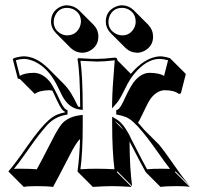

<svg xmlns="http://www.w3.org/2000/svg" viewBox="-20 -654 757 733"><path d="M383.8 -570.8Q383.8 -610.4 419.4 -627.4Q433.1 -633.8 446.8 -633.8Q471.7 -632.8 489.3 -616.2L545.9 -559.6Q564 -540 564.5 -514.6Q564.5 -478 531.7 -460Q517.6 -452.6 503.4 -452.6Q477.1 -453.6 459 -471.2L402.3 -527.8Q384.3 -546.4 383.8 -570.8ZM174.8 -570.8Q174.8 -608.9 208 -627Q221.7 -633.8 235.8 -633.8Q262.2 -632.8 280.8 -615.7L337.4 -559.1Q355.5 -540 355.5 -514.6Q355.5 -477.5 321.8 -459.5Q307.6 -452.6 292.5 -452.6Q268.1 -453.6 250 -470.7L193.8 -527.3Q175.3 -546.4 174.8 -570.8ZM243.7 -56.6Q194.3 39.1 182.6 59.6Q161.1 56.6 119.6 56.6Q83.5 56.6 70.8 59.6L14.2 2.9L12.2 0Q36.6 -26.9 85.9 -98.6Q108.9 -131.3 130.9 -158.2Q168.9 -204.1 196.8 -215.8Q210.9 -221.7 228 -225.1V-227.1Q222.7 -230 218.8 -233.9Q210 -242.7 188 -291Q183.6 -300.8 180.2 -307.6Q173.3 -309.6 167.5 -309.6Q129.4 -308.6 112.8 -295.4L56.2 -352.1L47.9 -354L28.8 -428.2L33.2 -432.1Q56.6 -439 71.8 -439Q118.2 -438 163.6 -393.6L220.2 -336.9Q238.8 -318.4 251.5 -297.4Q260.3 -283.7 278.3 -247.1Q282.7 -246.1 286.1 -245.6Q285.6 -376 275.9 -428.2L278.8 -432.1Q285.6 -432.1 303.2 -430.7Q334 -428.7 350.1 -429.2Q376.5 -429.2 418.9 -434.1Q423.3 -433.6 425.8 -431.6Q427.7 -428.2 428.2 -423.8L479.5 -372.1Q533.2 -435.5 589.8 -439Q606.9 -439 627.9 -432.1H628.9L632.8 -428.2L689.5 -371.6L670.4 -297.4L662.6 -295.4Q645.5 -309.6 607.4 -309.6Q579.1 -308.1 555.7 -278.3Q544.9 -263.7 519 -208Q512.2 -193.4 506.8 -185.5Q517.1 -174.8 530.8 -158.2L587.4 -101.6Q606.4 -79.1 658.7 -3.9Q682.1 29.8 706.5 56.6L649.9 0L647.9 2.9L704.6 59.6Q691.9 56.6 655.8 56.6Q614.3 56.6 592.8 59.6L536.1 2.9Q522.5 -21 475.1 -112.8L474.6 -113.8Q475.1 -12.2 484.4 56.6L428.2 0L425.8 2.9L482.4 59.6Q436.5 56.6 408.7 56.6Q378.4 56.6 334.5 59.6L277.8 2.9L275.9 0Q283.7 -54.7 285.6 -123.5Q269.5 -108.4 243.7 -56.6ZM451.2 -157.7Q443.4 -169.4 436 -177.7Q427.2 -186 418 -191.4ZM436.5 -224.6 434.1 -227.1V-225.1Q435.5 -224.6 436.5 -224.6ZM178.2 -117.7Q205.1 -171.9 222.2 -187.5Q246.6 -209 284.7 -213.9L295.9 -215.3V-180.2Q295.9 -72.3 287.1 -7.8Q321.3 -10.3 352.1 -9.8Q383.3 -9.8 417 -7.8Q408.2 -76.7 408.2 -180.2V-208.5L422.9 -199.7Q450.7 -184.1 475.6 -134.8Q476.6 -132.3 479 -127.4Q482.4 -120.6 483.9 -117.7Q531.7 -24.4 541.5 -7.8Q566.9 -10.3 599.1 -9.8Q614.3 -9.8 628.9 -9.3Q616.2 -24.9 564.5 -98.1Q543.9 -127 523.4 -151.4Q487.3 -195.3 462.9 -206.1Q449.2 -211.9 432.1 -215.3L423.8 -216.8V-233.4L429.7 -235.8Q439.9 -240.7 458 -281.7Q475.6 -319.8 491.2 -341.3Q518.6 -375.5 550.8 -376Q587.9 -375.5 606.4 -364.3L621.6 -423.8Q604 -428.7 589.8 -429.2Q539.1 -429.2 491.2 -370.6Q482.4 -359.4 475.6 -348.6Q467.3 -335.9 454.6 -309.6Q437.5 -274.4 425.8 -260.7L407.7 -240.2L408.2 -267.6Q408.7 -312.5 418 -423.8Q376 -418.9 350.1 -418.9Q340.3 -418.9 287.1 -421.9Q295.4 -366.2 295.9 -245.6V-234.4L284.7 -235.8Q243.2 -240.7 217.8 -287.6Q213.9 -294.9 206.5 -310.5Q193.8 -336.9 186.5 -348.6Q151.9 -404.8 101.6 -423.3Q85.9 -428.7 71.8 -429.2Q55.7 -428.7 40.5 -423.8L55.7 -364.3Q74.7 -376 110.8 -376Q144 -374.5 170.9 -341.3Q185.1 -322.8 211.4 -265.1Q223.1 -240.7 232.4 -235.8L237.8 -233.4V-216.8L230 -215.3Q189.5 -208 160.2 -176.8Q151.4 -167 138.7 -151.4Q120.1 -129.4 68.8 -56.2Q50.8 -30.3 33.2 -9.3Q48.3 -10.3 63 -9.8Q95.7 -9.8 120.6 -7.8Q131.8 -27.3 178.2 -117.7ZM185.1 -570.8Q185.1 -539.6 213.9 -524.4Q225.1 -519 235.8 -519Q268.6 -519 283.7 -548.8Q288.6 -560.1 289.1 -570.8Q289.1 -605.5 257.8 -619.6Q247.1 -624 235.8 -624Q204.1 -624 190.4 -594.2Q185.1 -582.5 185.1 -570.8ZM394 -570.8Q394 -539.1 423.8 -524.4Q435.5 -519 446.8 -519Q477.5 -519 492.7 -548.3Q498 -559.6 498 -570.8Q498 -605 467.3 -619.6Q457.5 -624 446.8 -624Q412.1 -624 398.4 -592.8Q394 -581.5 394 -570.8Z"/></svg>

Font: Linux Biolinum Shadow O
Style: Bold
Weight: 700
Designer: Philipp H. Poll
Foundry: Philipp H. Poll
Version: Version 0.9.2